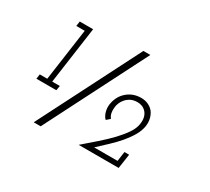

<svg xmlns="http://www.w3.org/2000/svg" viewBox="-144 -980 1358 1243"><g transform="rotate(30 534.5 -358.5)"><path d="M100 -269 95 -234H244L250 -269H193L253 -695H153L148 -659H211L156 -269ZM641 -36Q679 -71 716 -106Q753 -141 783 -176Q814 -213 835 -249Q856 -285 862 -323Q866 -353 859.5 -379Q853 -405 839 -424Q824 -443 800 -454.5Q776 -466 746 -466Q713 -466 685.5 -455Q658 -444 638 -425Q617 -406 604.5 -380.5Q592 -355 588 -327Q584 -299 592 -271Q600 -243 617 -227L643 -250Q631 -265 627 -284Q623 -303 626 -327Q627 -341 634 -359Q641 -377 655 -393Q669 -409 689.5 -419.5Q710 -430 740 -430Q756 -430 772.5 -424Q789 -418 802 -404Q815 -391 821.5 -369Q828 -347 823 -315Q818 -281 793 -244Q768 -207 731 -168Q693 -128 645 -86Q597 -44 546 0H845L861 -108H826L816 -36ZM221 19H273Q370 -171 465 -358.5Q560 -546 657 -736H605Q508 -546 413 -358.5Q318 -171 221 19Z"/></g></svg>

Font: Josefin Slab Thin Medium
Style: Italic
Weight: 500
Italic angle: -12°
Version: Version 2.000